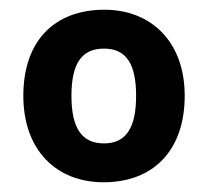

<svg xmlns="http://www.w3.org/2000/svg" viewBox="-20 -835 428 395"><path d="M360 -638C360 -751 289 -815 195 -815C92 -815 28 -751 28 -638C28 -525 97 -460 193 -460C295 -460 360 -525 360 -638ZM127 -638C127 -703 147 -735 194 -735C240 -735 260 -703 260 -638C260 -573 240 -540 194 -540C147 -540 127 -573 127 -638Z"/></svg>

Font: Noto Sans Telugu UI
Style: Bold
Weight: 700
Designer: Jelle Bosma - Monotype Design Team
Foundry: Monotype Imaging Inc.
Version: Version 2.005